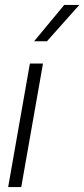

<svg xmlns="http://www.w3.org/2000/svg" viewBox="-20 -757 341 777"><path d="M101 -500H154L66 0H13ZM170 -590H118L240 -737H301Z"/></svg>

Font: Marvel
Style: Italic
Weight: 400
Italic angle: -12°
Designer: Carolina Trebol
Foundry: Carolina Trebol
Version: Version 1.001